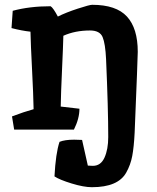

<svg xmlns="http://www.w3.org/2000/svg" viewBox="-20 -540 656 800"><path d="M346 150 367 151Q400 151 415.5 116.5Q431 82 431 31Q431 -86 422 -293Q419 -358 407.5 -385.5Q396 -413 355 -413Q293 -413 244 -391Q243 -348 238.5 -250.5Q234 -153 233 -96L311 -87Q311 -46 288 0H39L30 -55Q80 -74 120 -85Q119 -145 113.5 -251Q108 -357 107 -408Q70 -412 28 -423L33 -495Q103 -514 191 -514Q202 -507 221 -471Q255 -488 304 -504Q353 -520 364 -520Q464 -520 509 -471Q554 -422 554 -324Q554 -302 541 13Q538 73 531 110Q524 147 506 179Q472 240 363 240Q329 240 278.5 224.5Q228 209 207 195Q212 99 228 51Q250 42 289 42L322 43Z"/></svg>

Font: Inika
Style: Bold
Weight: 700
Version: Version 1.001